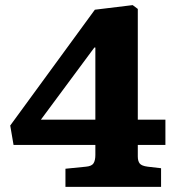

<svg xmlns="http://www.w3.org/2000/svg" viewBox="-20 -731 699 751"><path d="M236 0V-71L316 -79Q339 -81 346 -92.5Q353 -104 353 -125V-164H33L20 -240L351 -693L499 -711L519 -696V-263H627V-164H519V-119Q519 -101 526.5 -91.5Q534 -82 558 -79L610 -73V0ZM140 -263H353V-545H349Z"/></svg>

Font: Literata 7pt
Style: Bold
Weight: 700
Designer: Latin by Veronika Burian and Jose Scaglione. Greek by Irene Vlachou. Cyrillic by Vera Evstafieva.
Foundry: TypeTogether
Version: Version 3.002